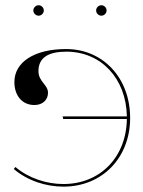

<svg xmlns="http://www.w3.org/2000/svg" viewBox="-20 -710 545 734"><path d="M107.5 -670C107.5 -659 117 -650 127.5 -650C138.5 -650 147.5 -659.5 147.5 -670C147.5 -681 138 -690 127.5 -690C116.5 -690 107.5 -680.5 107.5 -670ZM347.5 -670C347.5 -659 357 -650 367.5 -650C378.5 -650 387.5 -659.5 387.5 -670C387.5 -681 378 -690 367.5 -690C356.5 -690 347.5 -680.5 347.5 -670ZM232.5 -522.5C110.5 -522.5 35 -472 35 -396.5C35 -343.5 65.5 -308.5 111.5 -308.5C142.5 -308.5 163.5 -327.5 163.5 -355.5C163.5 -386.5 127 -397.5 127 -438C127 -491.5 167.5 -512.5 234 -512.5C366.5 -512.5 462.5 -410 465 -265H219.5L221.5 -255H465C463 -110 363.5 -6.5 222.5 -6.5C158.5 -6.5 90.5 -28 39 -71.5L32.5 -64C86 -18.5 156.5 3.5 222.5 3.5C370.5 3.5 477.5 -106.5 477.5 -259C477.5 -412 374 -522.5 232.5 -522.5Z"/></svg>

Font: ZnikomitNo24
Style: Regular
Weight: 500
Designer: gluk
Foundry: gluk
Version: Version 0.55